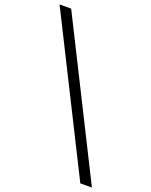

<svg xmlns="http://www.w3.org/2000/svg" viewBox="-174 -887 871 1104"><g transform="rotate(20 261.5 -335.0)"><path d="M65 -798H-6L458 128H529Z"/></g></svg>

Font: Mission
Style: Regular
Weight: 400
Version: Version 1.000;FEAKit 1.0